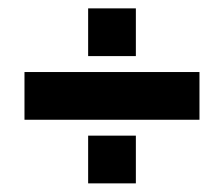

<svg xmlns="http://www.w3.org/2000/svg" viewBox="-20 -501 521 447"><path d="M185.2 -481.5H296.3V-370.4H185.2ZM37 -333.3H444.4V-222.2H37ZM185.2 -185.2H296.3V-74.1H185.2Z"/></svg>

Font: Jersey 15
Style: Regular
Weight: 400
Designer: Sarah Cadigan-Fried
Version: Version 1.001; ttfautohint (v1.8.4.7-5d5b)